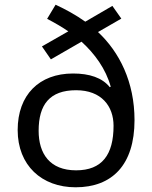

<svg xmlns="http://www.w3.org/2000/svg" viewBox="-20 -785 645 815"><path d="M216 -765 180 -705C211 -689 242 -671 270 -652L158 -588L196 -533L326 -608C382 -557 429 -493 450 -417L446 -415C414 -455 360 -473 290 -473C146 -473 55 -382 55 -233C55 -83 157 10 301 10C456 10 551 -85 551 -275C551 -437 487 -564 396 -649L495 -706L457 -760L342 -693C303 -721 259 -745 216 -765ZM303 -402C411 -402 462 -334 462 -251C462 -128 413 -62 303 -62C192 -62 144 -132 144 -230C144 -341 191 -402 303 -402Z"/></svg>

Font: Noto Sans Mro
Style: Regular
Weight: 400
Designer: Monotype Design Team
Foundry: Monotype Imaging Inc.
Version: Version 2.001